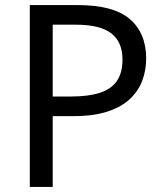

<svg xmlns="http://www.w3.org/2000/svg" viewBox="-20 -734 645 754"><path d="M286 -714Q426 -714 490 -659Q554 -604 554 -504Q554 -460 539.5 -419.5Q525 -379 492 -347Q459 -315 404 -296.5Q349 -278 269 -278H187V0H97V-714ZM278 -637H187V-355H259Q327 -355 372 -369.5Q417 -384 439 -416Q461 -448 461 -500Q461 -569 417 -603Q373 -637 278 -637Z"/></svg>

Font: hextelugu15
Style: Book
Weight: 400
Designer: Jelle Bosma - Monotype Design Team
Foundry: Monotype Imaging Inc.
Version: Version 2.003